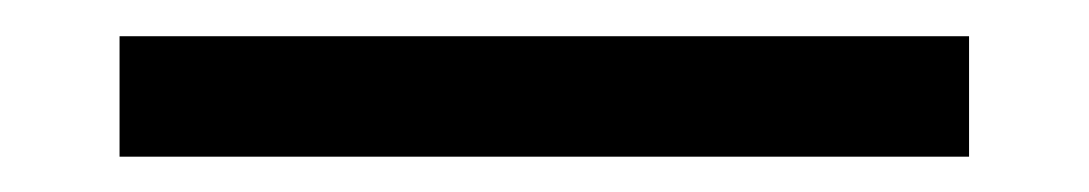

<svg xmlns="http://www.w3.org/2000/svg" viewBox="-20 -20 601 106"><path d="M46 66.5V0H515V66.5Z"/></svg>

Font: Encode Sans SC Condensed Thin
Style: Regular
Weight: 400
Version: Version 3.002